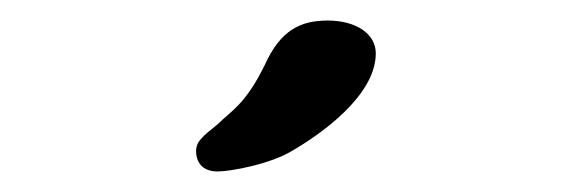

<svg xmlns="http://www.w3.org/2000/svg" viewBox="-20 -713 557 187"><path d="M299 -693C272 -693 253 -683 238 -650C219 -611 205 -605 192 -592C177 -580 171 -575 171 -566C171 -555 177 -546 192 -546C204 -546 244 -553 266 -567C290 -581 346 -619 346 -661C346 -680 327 -693 299 -693Z"/></svg>

Font: Itim
Style: Regular
Weight: 400
Designer: CadsonDemak Team
Foundry: Pablo Impallari
Version: Version 1.002;PS 001.002;hotconv 1.0.88;makeotf.lib2.5.64775